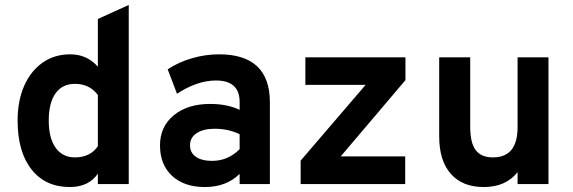

<svg xmlns="http://www.w3.org/2000/svg" viewBox="-20 -742 2310 774"><path d="M261.5 12Q163 12 107 -59Q51 -130 51 -256Q51 -336 77.5 -396Q104 -456 151.8 -489.5Q199.5 -523 263 -523Q331 -523 374.5 -473V-665.5L499 -722V0H374.5V-42Q337.5 12 261.5 12ZM282 -107.5Q343.5 -107.5 374.5 -152.5V-359Q341 -404 282 -404Q231.5 -404 204 -365.8Q176.5 -327.5 176.5 -256Q176.5 -185.5 204.2 -146.5Q232 -107.5 282 -107.5Z M806 12Q722 12 673.5 -33.2Q625 -78.5 625 -156Q625 -231.5 680.5 -277.2Q736 -323 826.5 -323Q897 -323 946 -299V-331Q946 -417.5 850.5 -417.5Q775 -417.5 693.5 -364L656 -462.5Q699.5 -491.5 753.8 -507.2Q808 -523 863 -523Q1068 -523 1068 -329V0H946V-41Q892.5 12 806 12ZM835 -93.5Q899 -93.5 946 -140.5V-201Q900 -223 846 -223Q799.5 -223 772.8 -205.2Q746 -187.5 746 -156Q746 -126.5 769.5 -110Q793 -93.5 835 -93.5Z M1192 0V-94.5L1454 -400H1211V-511H1614.5V-419L1353.5 -111.5H1613.5V0Z M1930 12Q1844.5 12 1797.5 -41Q1750.5 -94 1750.5 -192V-511H1875.5V-231Q1875.5 -166.5 1897.5 -137Q1919.5 -107.5 1967 -107.5Q2066.5 -107.5 2066.5 -229V-511H2191V0H2066.5V-48Q2019 12 1930 12Z"/></svg>

Font: Overpass
Style: Bold
Weight: 700
Designer: Delve Withrington, Dave Bailey, Thomas Jockin
Foundry: Delve Fonts LLC
Version: Version 4.000; ttfautohint (v1.8.3)